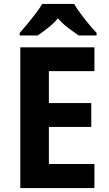

<svg xmlns="http://www.w3.org/2000/svg" viewBox="-20 -954 554 974"><path d="M459 0H83V-714H459V-593H228V-431H443V-310H228V-122H459ZM356 -934Q369 -912 388.5 -885.5Q408 -859 429.5 -833Q451 -807 470 -787V-774H379Q356 -790 327 -811.5Q298 -833 274 -861Q250 -833 221.5 -811Q193 -789 171 -774H80V-787Q97 -806 119 -832.5Q141 -859 161.5 -886Q182 -913 194 -934Z"/></svg>

Font: Noto Sans Gujarati SemiCondensed
Style: Bold
Weight: 700
Width: 4
Designer: Jelle Bosma - Monotype Design Team, Universal Thirst
Foundry: Monotype Imaging Inc.
Version: Version 2.106; ttfautohint (v1.8.4.7-5d5b)